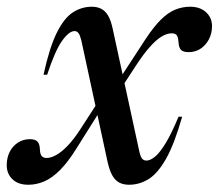

<svg xmlns="http://www.w3.org/2000/svg" viewBox="-62 -524 634 556"><path d="M272 -242.5 242 -225.5 160 -95Q135.5 -55.5 112.5 -32.2Q89.5 -9 66.8 1Q44 11 20 11Q-9.5 11 -26 -5Q-42.5 -21 -42.5 -45.5Q-42.5 -67.5 -33.8 -84.5Q-25 -101.5 -9.8 -111.2Q5.5 -121 24.5 -121Q40 -121 46.5 -114Q53 -107 53.5 -92Q54 -77.5 58.8 -72Q63.5 -66.5 73 -66.5Q85 -66.5 100.2 -74.8Q115.5 -83 133.2 -101.2Q151 -119.5 170.5 -149.5L235.5 -250L266 -267.5L359 -410Q383 -446.5 403.8 -467Q424.5 -487.5 445.2 -496Q466 -504.5 488.5 -504.5Q517.5 -504.5 534.8 -488.5Q552 -472.5 552 -448Q552 -427.5 543 -410.2Q534 -393 518.8 -383Q503.5 -373 484.5 -373Q469 -373 462.5 -379.2Q456 -385.5 455 -401Q454 -416.5 449.8 -422Q445.5 -427.5 435 -427.5Q421.5 -427.5 406 -418.2Q390.5 -409 371.8 -388Q353 -367 330 -331.5ZM465.5 -186Q443 -107 419 -64.5Q395 -22 368.5 -5.5Q342 11 311.5 11Q295.5 11 283.5 4.8Q271.5 -1.5 263.5 -15.5Q255.5 -29.5 250 -53L173.5 -407Q170 -421.5 165.5 -427.8Q161 -434 154 -434Q138 -434 117.8 -405.8Q97.5 -377.5 74.5 -307.5H64Q81 -385.5 102 -428.2Q123 -471 148.5 -487.8Q174 -504.5 204 -504.5Q220 -504.5 231.8 -498.2Q243.5 -492 251.5 -478Q259.5 -464 264.5 -440L341 -87.5Q344.5 -71 349.2 -65Q354 -59 362 -59Q373.5 -59 387.5 -70.8Q401.5 -82.5 418.2 -110.2Q435 -138 455 -186Z"/></svg>

Font: Newsreader 60pt Medium
Style: Italic
Weight: 500
Italic angle: -17°
Designer: Hugues Gentile
Foundry: Production Type
Version: Version 1.003